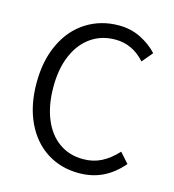

<svg xmlns="http://www.w3.org/2000/svg" viewBox="-103 -756 775 854"><g transform="rotate(15 284.5 -328.5)"><path d="M52 -328Q52 -431 89 -508.5Q126 -586 192 -627.5Q258 -669 341 -669Q396 -669 442 -646Q488 -623 519 -589L478 -540Q421 -604 342 -604Q278 -604 230 -570.5Q182 -537 155.5 -475.5Q129 -414 129 -330Q129 -246 154.5 -183.5Q180 -121 227.5 -87Q275 -53 339 -53Q385 -53 422.5 -72Q460 -91 495 -129L536 -83Q496 -36 447 -12Q398 12 336 12Q254 12 189.5 -29Q125 -70 88.5 -147Q52 -224 52 -328Z"/></g></svg>

Font: Assistant-zap
Style: zap
Weight: 400
Designer: Hebrew By Ben Nathan, Latin by Paul Hunt
Version: Version 2.001